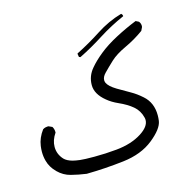

<svg xmlns="http://www.w3.org/2000/svg" viewBox="-81 -436 662 665"><g transform="rotate(-15 250.0 -103.0)"><path d="M20.5 35.2Q20.5 52.7 24.9 68.4Q31.2 92.3 51 112.1Q70.8 131.8 96.2 138.2Q122.6 145 150.9 148.9Q217.8 147.9 284.2 140.1Q350.6 132.3 393.1 98.1Q435.5 64 439.5 36.6Q440.9 26.4 440.9 16.6Q440.9 -28.8 410.2 -55.7Q391.1 -72.8 371.6 -83.7Q352.1 -94.7 327.1 -109.4Q301.3 -125 294.9 -139.2Q293 -144 293 -148.4Q293 -160.6 305.2 -172.9Q320.3 -188.5 339.6 -206.5Q358.9 -224.6 394.3 -241Q429.7 -257.3 461.4 -280.3L467.3 -292.5Q467.8 -294.4 467.8 -296.4Q467.8 -306.2 461.9 -313L451.2 -318.4Q413.1 -303.2 375.7 -283.4Q338.4 -263.7 311.8 -242.2Q285.2 -220.7 269 -201.2Q247.1 -175.8 247.1 -143.1Q247.1 -110.8 281.2 -83Q297.4 -69.3 320.3 -59.1Q350.1 -45.9 369.1 -29.8Q388.7 -13.2 395 13.2Q396 17.1 396 21.5Q396 44.9 363.3 65.9Q326.7 89.4 272 94.7Q232.4 98.6 191.9 98.6Q156.2 98.6 140.6 96.7Q125 94.7 115.7 92.3Q95.7 86.9 85.9 76.7Q67.4 56.6 67.4 30.3Q67.4 6.3 83.5 -17.1Q83.5 -18.1 83.5 -19Q83.5 -29.8 78.1 -38.6L65.4 -44.4Q64 -44.4 61 -44.4Q58.1 -44.4 53.7 -43.2Q49.3 -42 44.9 -39.1Q25.9 -13.7 22 14.6Q20.5 25.4 20.5 35.2ZM414.1 -346.2Q414.1 -351.6 409.2 -355.5Q361.3 -341.8 318.1 -313.7Q274.9 -285.6 228.5 -262.2L227.5 -260.7L229.5 -249L234.4 -247.1Q278.8 -269 322.3 -296.9Q366.2 -324.7 414.1 -345.7Q414.1 -346.2 414.1 -346.2Z"/></g></svg>

Font: Bakudai
Style: Light
Weight: 300
Version: Version 1.48